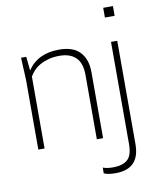

<svg xmlns="http://www.w3.org/2000/svg" viewBox="-99 -804 893 1089"><g transform="rotate(-10 347.5 -260.0)"><path d="M478 208Q433 208 411 197V164Q433 173 470 173Q524 173 552.5 148.5Q581 124 581 58V-530H617V65Q617 208 478 208ZM627 -672H571V-728H627ZM442 0H406V-370Q406 -439 373 -471Q340 -503 279 -503Q243 -503 214.5 -495Q186 -487 164.5 -474.5Q143 -462 128.5 -446Q114 -430 105 -414V0H69V-400L63 -530H93L101 -450Q159 -538 283 -538Q364 -538 403 -496Q442 -454 442 -380Z"/></g></svg>

Font: Tanohe Sans ExtraLight
Style: Regular
Weight: 250
Designer: Village Type and Design LLC & Cristiano Sobral
Foundry: Cooper Hewitt Smithsonian Design Museum
Version: Version 1.00;September 29, 2021;FontCreator 13.0.0.2655 64-b